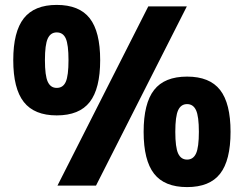

<svg xmlns="http://www.w3.org/2000/svg" viewBox="-20 -756 993 782"><path d="M214 0 584 -730H741L371 0ZM211 -286Q120 -286 77 -340.5Q34 -395 34 -511Q34 -627 77 -681.5Q120 -736 211 -736Q303 -736 345.5 -681.5Q388 -627 388 -511Q388 -395 345.5 -340.5Q303 -286 211 -286ZM211 -398Q237 -398 248 -423Q259 -448 259 -511Q259 -574 248 -599Q237 -624 211 -624Q186 -624 174.5 -599Q163 -574 163 -511Q163 -448 174.5 -423Q186 -398 211 -398ZM742 6Q650 6 607.5 -48.5Q565 -103 565 -219Q565 -335 607.5 -389.5Q650 -444 742 -444Q834 -444 876.5 -389.5Q919 -335 919 -219Q919 -103 876.5 -48.5Q834 6 742 6ZM742 -106Q767 -106 778.5 -131Q790 -156 790 -219Q790 -282 778.5 -307Q767 -332 742 -332Q717 -332 705.5 -307Q694 -282 694 -219Q694 -156 705.5 -131Q717 -106 742 -106Z"/></svg>

Font: M PLUS 2 Thin ExtraBold
Style: Regular
Weight: 800
Version: Version 1.001